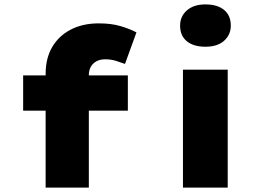

<svg xmlns="http://www.w3.org/2000/svg" viewBox="-20 -851 1227 871"><path d="M187 0V-516Q187 -586 216.5 -637Q246 -688 300.5 -716.5Q355 -745 428 -745Q485 -745 527 -732.5Q569 -720 599 -704L547 -561Q531 -567 507.5 -574.5Q484 -582 458 -582Q434 -582 417.5 -573Q401 -564 392 -548Q383 -532 383 -510V0H285Q251 0 226.5 0Q202 0 187 0ZM85 -349V-509H560V-349ZM810 0V-535H1013V0ZM912 -639Q858 -639 827.5 -664Q797 -689 797 -735Q797 -777 828 -804Q859 -831 912 -831Q966 -831 996.5 -806Q1027 -781 1027 -735Q1027 -693 996.5 -666Q966 -639 912 -639Z"/></svg>

Font: Lexend Peta Black
Style: Regular
Weight: 900
Version: Version 1.007